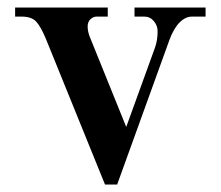

<svg xmlns="http://www.w3.org/2000/svg" viewBox="-20 -476 584 508"><path d="M20 -432.1V-456.1H265.1V-432.1H235.8Q226.6 -432.1 219.2 -425Q211.9 -418 211.9 -405.8Q211.9 -392.6 217.8 -377.9L314 -140.1L390.1 -350.1Q397 -369.1 397 -394Q397 -408.2 387 -420.2Q377 -432.1 361.8 -432.1H335.9V-456.1H523.9V-432.1H487.8Q470.7 -432.1 455.1 -416.5Q439.5 -400.9 428.2 -370.1L290 12.2H257.8L101.1 -374Q87.4 -406.7 75.2 -419.4Q63 -432.1 37.1 -432.1Z"/></svg>

Font: Flanker Steampunk
Style: Bold
Weight: 700
Designer: Alexey Kryukov, Leonardo Di Lena
Foundry: Alexey Kryukov, Leonardo Di Lena
Version: 1.210